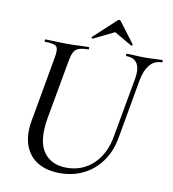

<svg xmlns="http://www.w3.org/2000/svg" viewBox="-87 -859 855 948"><g transform="rotate(10 340.5 -385.0)"><path d="M562 -513Q570 -562 554.5 -587.5Q539 -613 500 -613Q497 -613 497.5 -619Q498 -625 500 -625Q522 -625 544 -623.5Q566 -622 592 -622Q616 -622 638 -623.5Q660 -625 677 -625Q681 -625 680.5 -619Q680 -613 677 -613Q640 -613 617 -585Q594 -557 585 -508L533 -215Q521 -142 484.5 -91Q448 -40 394.5 -13.5Q341 13 276 13Q209 13 164 -14.5Q119 -42 100.5 -93.5Q82 -145 94 -215L153 -546Q161 -589 149.5 -601Q138 -613 93 -613Q89 -613 89.5 -619Q90 -625 92 -625Q115 -625 143 -623.5Q171 -622 200 -622Q233 -622 261 -623.5Q289 -625 309 -625Q312 -625 312 -619Q312 -613 309 -613Q278 -613 261 -606.5Q244 -600 236 -584Q228 -568 223 -539L170 -245Q150 -129 188 -74Q226 -19 304 -19Q384 -19 439 -72Q494 -125 509 -218ZM321 -669Q320 -668 316.5 -671Q313 -674 315 -676L425 -778Q429 -783 434.5 -783Q440 -783 443 -778L520 -676Q522 -674 519 -670.5Q516 -667 513 -669L425 -720Z"/></g></svg>

Font: Cormorant Garamond Light Medium
Style: Italic
Weight: 500
Italic angle: -10°
Version: Version 4.001